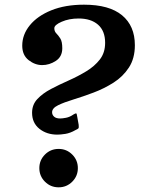

<svg xmlns="http://www.w3.org/2000/svg" viewBox="-20 -783 608 820"><path d="M302.5 -227.5Q280 -214.5 259 -211.2Q238 -208 225 -208Q179.5 -208 148.2 -233Q117 -258 117 -301.5Q117 -336 139.5 -360Q162 -384 197.5 -402.8Q233 -421.5 273 -439.2Q313 -457 348.5 -478.5Q384 -500 406.5 -529Q429 -558 429 -600Q429 -651 398.8 -677.5Q368.5 -704 316 -704Q275 -704 243.5 -690.2Q212 -676.5 212 -662.5Q212 -649 220.5 -640.5Q229 -632 237.5 -618.8Q246 -605.5 246 -577Q246 -541 218.5 -523Q191 -505 160 -505Q129.5 -505 102.2 -526.2Q75 -547.5 75 -588Q75 -635.5 107.5 -675.2Q140 -715 199.2 -739Q258.5 -763 339 -763Q446.5 -763 501.2 -717.8Q556 -672.5 556 -590Q556 -533.5 530.5 -494.5Q505 -455.5 464.8 -430Q424.5 -404.5 379.2 -387.5Q334 -370.5 293.8 -358.2Q253.5 -346 228 -333.5Q202.5 -321 202.5 -303.5Q202.5 -292.5 211 -284.8Q219.5 -277 237 -277Q246 -277 262 -280Q278 -283 294.5 -294.5Q303 -299.5 305.5 -298.8Q308 -298 310 -283.5L316 -250Q317.5 -237.5 314.5 -234.5Q311.5 -231.5 302.5 -227.5ZM148 -65Q148 -99 172 -123Q196 -147 230.5 -147Q264.5 -147 288.5 -123Q312.5 -99 312.5 -65Q312.5 -31 288.5 -7Q264.5 17 230.5 17Q196 17 172 -7Q148 -31 148 -65Z"/></svg>

Font: Besley* Condensed Semi
Style: Italic
Weight: 600
Width: 3
Italic angle: -13°
Designer: Owen Earl
Foundry: indestructible type*
Version: Version 3.000; ttfautohint (v1.8.3)